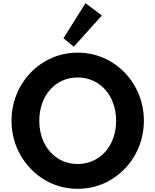

<svg xmlns="http://www.w3.org/2000/svg" viewBox="-20 -1171 976 1207"><path d="M620.5 -1073.5 517.5 -1151 379 -930.5 444 -877.5ZM468.5 16C584 16 687 -30.5 763 -109C839 -187 884.5 -293.5 884.5 -412C884.5 -530.5 839 -637 763 -715.5C687 -793.5 584 -840 468.5 -840C353 -840 250 -793.5 174 -715.5C98 -637 52.5 -530.5 52.5 -412C52.5 -293.5 98 -187 174 -109C250 -30.5 353 16 468.5 16ZM468 -140C328.5 -140 227 -253.5 227 -412C227 -570.5 328.5 -684 468 -684C608 -684 710 -570.5 710 -412C710 -253.5 608 -140 468 -140Z"/></svg>

Font: Spartan
Style: Bold
Weight: 700
Designer: Matt Bailey, Mirko Velimirovic
Foundry: Matt Bailey
Version: Version 1.003